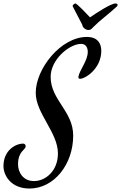

<svg xmlns="http://www.w3.org/2000/svg" viewBox="-117 -982 698 1107"><path d="M351 -729C382 -729 389 -701 389 -683C389 -631 341 -578 335 -539C335 -528 338 -528 347 -528C373 -528 467 -585 467 -689C467 -728 449 -769 384 -769C233 -769 89 -585 89 -447C89 -328 217 -219 217 -97C217 2 147 62 79 62C17 62 -13 13 -13 -35C-13 -111 31 -117 31 -139C31 -146 26 -154 17 -154C-28 -154 -97 -115 -97 -24C-97 29 -54 105 53 105C195 105 305 -35 305 -200C305 -342 175 -405 175 -539C175 -639 283 -729 351 -729ZM303 -944C311 -926 328 -898 357 -840C359 -821 380 -809 392 -809C408 -809 412 -817 421 -826C467 -872 502 -894 555 -943C559 -946 561 -950 561 -953C561 -958 557 -962 549 -962C522 -962 440 -908 402 -882C328 -961 319 -962 319 -962C313 -962 302 -955 302 -947C302 -946 302 -945 303 -944Z"/></svg>

Font: Mervale Script
Style: Regular
Weight: 400
Designer: Astigmatic (AOETI)
Foundry: Astigmatic (AOETI)
Version: Version 1.000